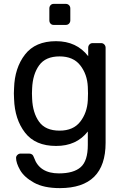

<svg xmlns="http://www.w3.org/2000/svg" viewBox="-20 -740 635 980"><path d="M50.8 -263.2 51.8 -290Q54.7 -393.1 107.4 -461.4Q160.2 -529.8 266.1 -529.8Q371.1 -529.8 430.2 -453.1V-496.1Q430.2 -505.9 436.5 -512.9Q442.9 -520 453.1 -520H496.1Q505.9 -520 512.5 -512.9Q519 -505.9 519 -496.1V-11.2Q519 219.7 286.1 220.2Q203.1 220.2 153.1 192.1Q103 164.1 82.5 127.9Q62 91.8 62 65.9Q62 57.1 69.1 50.5Q76.2 43.9 85 43.9H128.9Q137.7 43.9 143.8 48.6Q149.9 53.2 153.8 64.9Q181.6 145 280.8 145Q356 145 392.1 113Q428.2 81.1 428.2 0V-68.8Q370.1 5.4 266.1 4.9Q160.2 4.9 107.7 -63Q55.2 -130.9 51.8 -234.9ZM143.1 -263.2 144 -235.8Q147 -164.1 179.4 -118.7Q211.9 -73.2 284.2 -73.2Q354 -73.2 389.4 -118.7Q424.8 -164.1 428.2 -228Q429.2 -236.8 429.2 -263.2Q429.2 -288.1 428.2 -296.9Q425.3 -360.8 389.6 -406.5Q354 -452.1 284.2 -452.1Q212.4 -452.1 179.7 -406.5Q147 -360.8 144 -289.1ZM231.9 -636.2V-696.8Q231.9 -706.5 238 -713.4Q244.1 -720.2 253.9 -720.2H315.9Q325.7 -720.2 332.3 -713.6Q338.9 -707 338.9 -696.8V-636.2Q338.9 -626.5 332.5 -619.6Q326.2 -612.8 315.9 -612.8H253.9Q244.1 -612.8 238 -619.4Q231.9 -626 231.9 -636.2Z"/></svg>

Font: Rubik AZ
Style: Regular
Weight: 400
Designer: Hubert and Fischer
Foundry: Hubert & Fischer
Version: Version 2.000